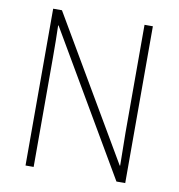

<svg xmlns="http://www.w3.org/2000/svg" viewBox="-80 -853 801 861"><g transform="rotate(10 320.0 -423.0)"><path d="M547 -66H507L130 -710H128Q129 -675 129.5 -640Q130 -605 130 -563V-66H93V-780H133L509 -139H511Q511 -174 510 -214.5Q509 -255 509 -287V-780H547Z"/></g></svg>

Font: Noto Sans Malayalam UI SemiCondensed ExtraLight
Style: Regular
Weight: 200
Width: 4
Designer: Jelle Bosma - Monotype Design Team
Foundry: Monotype Imaging Inc.
Version: Version 2.104; ttfautohint (v1.8.4.7-5d5b)